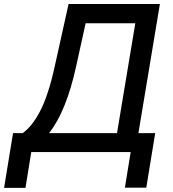

<svg xmlns="http://www.w3.org/2000/svg" viewBox="-69 -747 852 943"><path d="M-49 175.8 -5 -93H42.6Q65 -109.7 84.7 -133.7Q104.4 -157.7 125 -195.5Q145.6 -233.3 164.6 -290.1Q183.6 -346.9 199.6 -420.1L267.8 -727.3H716.3L610.8 -93H693.2L649.5 174.7H544.4L572.8 0H84.5L56.1 175.8ZM171.9 -93H505.7L595.5 -632.8H351.6L304.7 -420.1Q256.4 -199.9 171.9 -93Z"/></svg>

Font: Karasuma Gothic
Style: Medium Italic
Weight: 500
Italic angle: 9.39998°
Designer: Rasmus Andersson / Ryoko Nishizuka
Foundry: Genbu
Version: Version 1.00